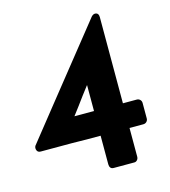

<svg xmlns="http://www.w3.org/2000/svg" viewBox="-102 -751 740 834"><g transform="rotate(-15 268.0 -334.5)"><path d="M480 -261Q489 -261 495 -255Q501 -249 501 -240V-171Q501 -162 495 -156Q489 -150 480 -150H418V-21Q418 -12 412.5 -6Q407 0 400 0H307Q297 0 292.5 -6Q288 -12 288 -21V-150H227Q210 -150 193 -150.5Q176 -151 159 -151H19Q6 -151 2 -161.5Q-2 -172 3 -181L120 -328L385 -660Q395 -671 406.5 -668Q418 -665 418 -648V-261ZM288 -261V-378Q272 -358 257.5 -338Q243 -318 228 -298L200 -261Z"/></g></svg>

Font: Stadtwerke
Style: Bold
Weight: 700
Designer: Santiago Orozco
Foundry: Typemade
Version: Version 1.003